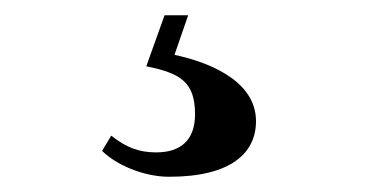

<svg xmlns="http://www.w3.org/2000/svg" viewBox="-20 -20 480 252"><path d="M114 178C132 196 168 212 202 212C283 212 316 181 316 139C316 83 247 60 209 52L227 0H196L172 67C216 76 236 87 236 130C236 164 217 180 185 180C163 180 146 174 126 158Z"/></svg>

Font: Old Standard
Style: Bold
Weight: 700
Designer: Alexey Kryukov <alexios@thessalonica.org.ru>
Version: Version 2.0.2